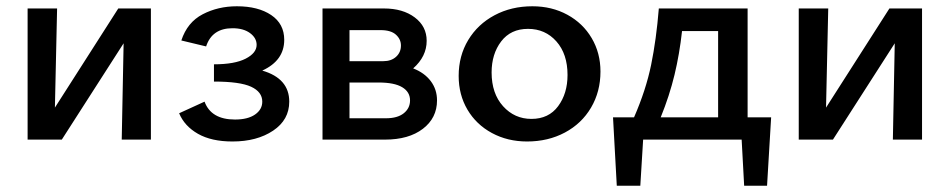

<svg xmlns="http://www.w3.org/2000/svg" viewBox="-20 -445 3028 612"><path d="M461 0H368L374 -307L177 0H68V-418H162L155 -102L357 -418H461Z M902 -121Q902 -63 850.5 -28.5Q799 6 721 6Q654 6 611 -18.5Q568 -43 551 -84L632 -121Q653 -64 729 -64Q770 -64 793 -80Q816 -96 816 -121Q816 -152 780.5 -168.5Q745 -185 662 -185V-240Q728 -240 763 -258Q798 -276 798 -302Q798 -324 777 -339.5Q756 -355 721 -355Q656 -355 637 -297L558 -316Q577 -374 626 -399.5Q675 -425 735 -425Q803 -425 844.5 -397Q886 -369 886 -318Q886 -252 816 -220Q902 -195 902 -121Z M1373 -125Q1373 -69 1328 -34.5Q1283 0 1207 0H1008V-418H1204Q1264 -418 1302 -389.5Q1340 -361 1340 -315Q1340 -265 1297 -227Q1333 -213 1353 -186.5Q1373 -160 1373 -125ZM1094 -349V-250H1202Q1227 -250 1242.5 -264Q1258 -278 1258 -300Q1258 -320 1242 -334.5Q1226 -349 1193 -349ZM1287 -125Q1287 -152 1262 -167Q1237 -182 1187 -182H1094V-68H1210Q1247 -68 1267 -84Q1287 -100 1287 -125Z M1442 -203Q1442 -267 1472.5 -317.5Q1503 -368 1556.5 -396.5Q1610 -425 1677 -425Q1739 -425 1788.5 -398Q1838 -371 1866 -323.5Q1894 -276 1894 -217Q1894 -153 1864 -102Q1834 -51 1780.5 -22.5Q1727 6 1660 6Q1598 6 1548 -21Q1498 -48 1470 -95.5Q1442 -143 1442 -203ZM1789 -206Q1789 -273 1753.5 -313Q1718 -353 1663 -353Q1608 -353 1577.5 -313Q1547 -273 1547 -214Q1547 -147 1583.5 -106.5Q1620 -66 1674 -66Q1729 -66 1759 -106.5Q1789 -147 1789 -206Z M2438 -71 2425 147H2352L2344 0H2030L2021 147H1946L1934 -71H2001Q2039 -158 2055.5 -238.5Q2072 -319 2080 -418H2363V-71ZM2269 -71V-346H2154Q2146 -273 2130 -206.5Q2114 -140 2086 -71Z M2919 0H2826L2832 -307L2635 0H2526V-418H2620L2613 -102L2815 -418H2919Z"/></svg>

Font: Ysabeau Semibold
Style: Regular
Weight: 600
Designer: Christian Thalmann (Catharsis Fonts)
Version: Version 0.003